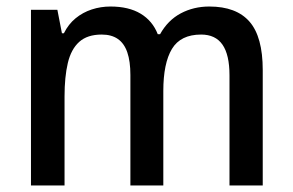

<svg xmlns="http://www.w3.org/2000/svg" viewBox="-20 -569 898 589"><path d="M622 -549Q705 -549 745.5 -502.5Q786 -456 786 -354V0H684V-338Q684 -401 662.5 -432Q641 -463 597 -463Q534 -463 507.5 -419Q481 -375 481 -290V0H380V-339Q380 -381 370.5 -408.5Q361 -436 341.5 -449.5Q322 -463 292 -463Q248 -463 223 -440.5Q198 -418 188 -375.5Q178 -333 178 -273V0H75V-539H156L170 -467H176Q190 -495 212 -513Q234 -531 261.5 -540Q289 -549 319 -549Q375 -549 411.5 -527Q448 -505 464 -464H471Q495 -507 534.5 -528Q574 -549 622 -549Z"/></svg>

Font: Noto Sans Hebrew SemiCondensed Medium
Style: Regular
Weight: 500
Width: 4
Designer: Monotype Design Team
Foundry: Monotype Imaging Inc.
Version: Version 2.003